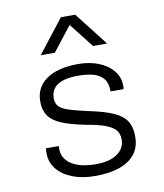

<svg xmlns="http://www.w3.org/2000/svg" viewBox="-85 -820 769 900"><g transform="rotate(-10 300.0 -370.5)"><path d="M296 10Q235 10 188.5 -8Q142 -26 115.5 -58.5Q89 -91 89 -134V-143Q89 -150 90 -158H151V-145Q151 -98 192.5 -71Q234 -44 309 -44Q374 -44 410.5 -69.5Q447 -95 447 -137Q447 -164 433 -181.5Q419 -199 384.5 -212Q350 -225 289 -235Q220 -249 179 -266.5Q138 -284 120 -311Q102 -338 102 -378Q102 -424 127 -456Q152 -488 197.5 -504.5Q243 -521 306 -521Q362 -521 405 -503.5Q448 -486 473 -455.5Q498 -425 498 -383V-378Q498 -374 497 -368H435Q435 -410 415.5 -431.5Q396 -453 364.5 -460Q333 -467 298 -467Q167 -467 167 -382Q167 -359 179.5 -344.5Q192 -330 225 -319Q258 -308 318 -295Q391 -280 433.5 -261Q476 -242 494 -213.5Q512 -185 512 -140Q512 -91 487 -58Q462 -25 414 -7.5Q366 10 296 10ZM142 -592 266 -751H334L458 -592H391L300 -708L209 -592Z"/></g></svg>

Font: Chivo Mono Medium ExtraLight
Style: Regular
Weight: 250
Monospace: yes
Version: Version 1.008